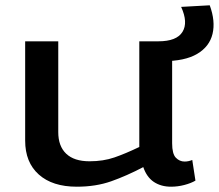

<svg xmlns="http://www.w3.org/2000/svg" viewBox="-20 -695 826 725"><path d="M270 10Q178 10 126.5 -36Q75 -82 75 -164V-539H200V-196Q200 -143 230 -114.5Q260 -86 318 -86Q370 -86 412 -100.5Q454 -115 506 -140V-539H630V-154Q630 -114 644 -99.5Q658 -85 677 -85Q692 -85 706 -91L718 -13Q701 -3 676 3.5Q651 10 626 10Q588 10 561 -8Q534 -26 521 -64Q458 -31 400 -10.5Q342 10 270 10ZM570 -464V-539H578Q647 -539 669 -574.5Q691 -610 664 -669L772 -675Q794 -615 782.5 -567Q771 -519 724.5 -491.5Q678 -464 595 -464Z"/></svg>

Font: Georama Extended Medium
Style: Regular
Weight: 500
Width: 7
Designer: Jean-Baptiste Levee
Foundry: Production Type
Version: Version 1.000